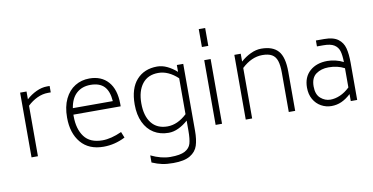

<svg xmlns="http://www.w3.org/2000/svg" viewBox="-93 -1076 3098 1595"><g transform="rotate(-10 1456.0 -278.5)"><path d="M351 -558V-504H328Q281 -504 236.5 -483Q192 -462 154 -426V0H100V-546H154V-480Q192 -515 238 -536.5Q284 -558 328 -558Z M504 -275Q504 -168 552.5 -102.5Q601 -37 706 -37Q778 -37 869 -78L889 -28Q801 17 706 17Q582 17 515 -62.5Q448 -142 448 -274Q448 -366 479.5 -431Q511 -496 565 -529Q619 -562 686 -562Q787 -562 844.5 -497Q902 -432 903 -310V-289H504ZM509 -343H846Q840 -428 801 -468Q762 -508 686 -508Q615 -508 568.5 -466.5Q522 -425 509 -343Z M1476 -546V18Q1476 93 1460 142.5Q1444 192 1395 221.5Q1346 251 1253 251Q1199 251 1160 243Q1121 235 1074 215V155Q1161 197 1238 197Q1321 197 1360.5 175.5Q1400 154 1411 116Q1422 78 1422 8V-77Q1384 -43 1342 -23Q1300 -3 1258 -3Q1187 -3 1133.5 -36Q1080 -69 1050 -132.5Q1020 -196 1020 -283Q1020 -419 1084.5 -490.5Q1149 -562 1258 -562Q1300 -562 1342 -542Q1384 -522 1422 -488V-546ZM1422 -131V-434Q1343 -508 1258 -508Q1170 -508 1123 -447.5Q1076 -387 1076 -283Q1076 -177 1123 -117Q1170 -57 1258 -57Q1343 -57 1422 -131Z M1653 -808H1707V-657H1653ZM1653 -546H1707V0H1653Z M2324 -330V0H2270V-330Q2270 -395 2257.5 -432.5Q2245 -470 2215.5 -487Q2186 -504 2135 -504Q2044 -504 1961 -426V0H1907V-546H1961V-480Q2000 -515 2045.5 -536.5Q2091 -558 2135 -558Q2232 -558 2278 -506Q2324 -454 2324 -330Z M2847 -313V0H2793V-59Q2753 -22 2713.5 -4.5Q2674 13 2629 13Q2583 13 2542.5 -9.5Q2502 -32 2478 -74Q2454 -116 2454 -173Q2454 -262 2510.5 -312Q2567 -362 2659 -362Q2691 -362 2727 -353.5Q2763 -345 2793 -329Q2792 -388 2781.5 -422.5Q2771 -457 2740.5 -476.5Q2710 -496 2649 -496H2595V-546H2664Q2741 -546 2781 -516.5Q2821 -487 2834 -437.5Q2847 -388 2847 -313ZM2793 -115V-277Q2735 -308 2659 -308Q2597 -308 2553.5 -277Q2510 -246 2510 -173Q2510 -105 2547 -73Q2584 -41 2629 -41Q2669 -41 2711 -59Q2753 -77 2793 -115Z"/></g></svg>

Font: Biryani UltraLight
Style: Regular
Weight: 250
Designer: Dan Reynolds and Mathieu Réguer
Foundry: Dan Reynolds and Mathieu Réguer
Version: Version 1.003; ttfautohint (v1.1) -l 5 -r 5 -G 72 -x 0 -D la